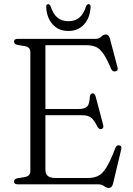

<svg xmlns="http://www.w3.org/2000/svg" viewBox="-20 -887 638 924"><path d="M47.5 -686.5Q47.5 -700 65 -700H440Q457 -700 467.2 -710.5Q477.5 -721 489 -721Q503.5 -721 509 -701L545.5 -563Q550.5 -546.5 535.5 -543.5Q521 -540.5 514 -557Q494 -605 477 -629.2Q460 -653.5 440.8 -661.5Q421.5 -669.5 394.5 -669.5H198.5V-362.5H359Q388 -362.5 399.5 -374.5Q411 -386.5 412 -419.5Q413.5 -436 424 -437.5Q436 -439.5 440 -423.5L476.5 -286Q480.5 -269.5 468.5 -266Q457 -262.5 449.5 -276.5Q433 -309.5 418.2 -321Q403.5 -332.5 374.5 -332.5H198.5V-69.5Q198.5 -30.5 245.5 -30.5H404.5Q432.5 -30.5 453 -40.8Q473.5 -51 492.5 -82Q511.5 -113 535.5 -175.5Q541 -189.5 553.5 -187.5Q568 -185.5 563 -166.5L524 -3Q518.5 17.5 503.5 17.5Q492.5 17.5 481.2 8.8Q470 0 452 0H65Q47.5 0 47.5 -13.5Q47.5 -25 63 -29L100 -35Q126 -40 126 -63.5V-636.5Q126 -660 100 -665L63 -671Q47.5 -675 47.5 -686.5ZM309 -785Q340.5 -785 361.5 -802Q382.5 -819 394.5 -857Q399 -867 406 -867Q417 -867 416 -852.5Q413 -801 384.5 -769.5Q356 -738 309 -738Q262 -738 233.5 -769.5Q205 -801 202.5 -852.5Q201.5 -867 212 -867Q219 -867 223.5 -857Q235.5 -819 256.8 -802Q278 -785 309 -785Z"/></svg>

Font: Fraunces 72pt Soft Light
Style: Regular
Weight: 300
Version: Version 1.000;[b76b70a41]